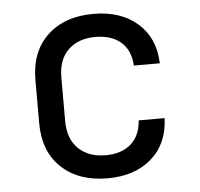

<svg xmlns="http://www.w3.org/2000/svg" viewBox="-45 -607 691 663"><g transform="rotate(-5 300.0 -275.0)"><path d="M302 10Q202 10 142.5 -46Q83 -102 83 -200V-350Q83 -448 142.5 -504Q202 -560 302 -560Q397 -560 455 -509Q513 -458 516 -370H426Q423 -423 390.5 -451.5Q358 -480 302 -480Q243 -480 208 -446.5Q173 -413 173 -351V-200Q173 -138 208 -104Q243 -70 302 -70Q358 -70 390.5 -99Q423 -128 426 -180H516Q513 -92 455 -41Q397 10 302 10Z"/></g></svg>

Font: Liga JetBrainsMono Nerd Font
Style: Regular
Weight: 400
Designer: Philipp Nurullin, Konstantin Bulenkov
Foundry: JetBrains
Version: Version 2.225; ttfautohint (v1.8.3)